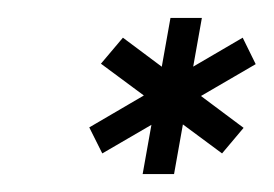

<svg xmlns="http://www.w3.org/2000/svg" viewBox="-20 -782 305 214"><path d="M94 -611 265 -710.5 250.5 -740 79.5 -640ZM227.5 -611 251.5 -639.5 117 -740 92.5 -711ZM139 -588H174L205 -762H170Z"/></svg>

Font: Anybody ExtraCondensed
Style: Italic
Weight: 400
Width: 2
Italic angle: -10°
Version: Version 1.113;gftools[0.9.25]